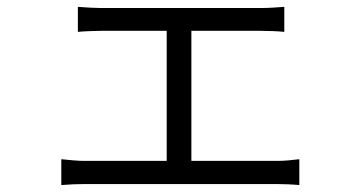

<svg xmlns="http://www.w3.org/2000/svg" viewBox="-20 -532 1040 555"><path d="M205.1 -512.2Q221.7 -510.7 241.2 -509.8Q260.7 -508.8 272 -508.8H732.9Q752 -508.8 769.8 -510Q787.6 -511.2 801.8 -512.2V-439.9Q787.1 -441.4 768.8 -442.1Q750.5 -442.9 732.9 -442.9H533.2V-66.9H779.8Q797.4 -66.9 813.7 -68.4Q830.1 -69.8 845.2 -71.8V2.9Q830.1 1.5 810.5 0.7Q791 0 779.8 0H226.1Q192.9 0 157.2 2.9V-71.8Q174.3 -69.8 192.4 -68.4Q210.4 -66.9 226.1 -66.9H461.9V-442.9H272.9Q261.7 -442.9 241.2 -442.1Q220.7 -441.4 205.1 -439.9Z"/></svg>

Font: Shanggu Mono N
Style: Regular
Weight: 350
Designer: GuiWonder
Version: Version 1.021